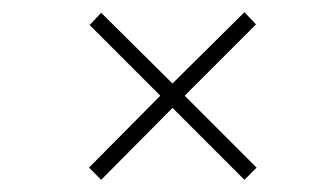

<svg xmlns="http://www.w3.org/2000/svg" viewBox="-20 -295 540 315"><path d="M263 -118 381 0 401 -20 283 -138 400 -255 381 -275 263 -158 146 -274 127 -254 243 -138 126 -20 146 0Z"/></svg>

Font: Josefin Slab Thin Light
Style: Regular
Weight: 300
Version: Version 2.000